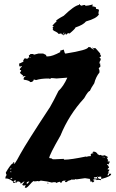

<svg xmlns="http://www.w3.org/2000/svg" viewBox="-20 -919 564 933"><path d="M408.7 -689.9H418.5Q429.7 -678.2 438 -678.2L428.2 -686V-688L436 -684.1Q439.9 -686 441.9 -686Q444.3 -686 467.3 -658.7L465.3 -654.8Q469.7 -654.8 471.2 -645Q463.4 -642.1 463.4 -639.2Q466.3 -639.2 469.2 -633.3V-627.4Q463.4 -620.1 463.4 -613.8V-609.9H467.3V-606L465.3 -602.1Q469.2 -601.6 469.2 -598.1L459.5 -586.4Q463.4 -580.1 463.4 -574.7V-566.9Q445.8 -545.4 438 -514.2Q422.9 -492.2 416.5 -477.1Q408.2 -476.6 389.2 -441.9Q314.9 -361.3 273.9 -260.3Q219.2 -165.5 219.2 -150.9H221.2Q223.1 -150.9 223.1 -148.9L227.1 -150.9L236.8 -145H246.6Q260.3 -145 289.6 -147Q290 -143.1 293.5 -143.1Q323.7 -143.1 398.9 -158.7V-156.7Q408.2 -160.6 422.4 -160.6Q420.4 -164.6 420.4 -166.5Q421.9 -174.3 434.1 -174.3V-176.3H430.2V-178.2Q430.7 -182.1 434.1 -182.1H436Q447.8 -182.1 455.6 -168.5Q458.5 -168.5 463.4 -164.6L467.3 -166.5Q475.1 -162.6 479 -162.6L488.8 -164.6Q504.4 -157.2 504.4 -154.8V-152.8H498.5L506.3 -139.2Q502.4 -138.7 502.4 -135.3L514.2 -133.3V-129.4H508.3L510.3 -125.5L506.3 -119.6L502.4 -121.6H500.5V-117.7Q505.4 -117.7 510.3 -104Q504.4 -102.5 502.4 -96.2L512.2 -94.2L504.4 -80.6H510.3V-78.6Q504.9 -78.6 502.4 -66.9H504.4Q510.3 -66.9 510.3 -74.7H520V-72.8Q520 -62 473.1 -49.3L471.2 -53.2V-55.2L473.1 -59.1Q471.2 -59.1 467.3 -61L457.5 -59.1Q453.6 -61 451.7 -61Q451.7 -57.1 436 -57.1Q438 -53.2 438 -51.3H453.6L451.7 -55.2V-59.1H455.6Q455.6 -49.3 467.3 -49.3Q471.2 -48.8 471.2 -45.4V-43.5Q460.4 -45.4 455.6 -45.4Q451.7 -43.5 449.7 -43.5Q449.7 -47.4 445.8 -47.4H434.1V-41.5H438V-39.6Q438 -36.6 430.2 -31.7Q430.2 -34.7 424.3 -37.6L420.4 -35.6L418.5 -39.6Q420.4 -39.6 420.4 -41.5Q416.5 -41.5 416.5 -45.4L418.5 -49.3L393.1 -53.2L352.1 -47.4Q348.1 -49.3 346.2 -49.3L344.2 -45.4L340.3 -47.4Q336.4 -45.4 334.5 -45.4Q330.6 -47.4 328.6 -47.4Q328.6 -44.9 309.1 -39.6Q309.1 -36.6 301.3 -33.7Q295.4 -33.7 295.4 -41.5Q279.8 -41.5 279.8 -31.7H272V-35.6H270Q266.6 -35.6 252.4 -29.8Q252.4 -33.7 248.5 -33.7H240.7Q236.3 -33.7 232.9 -31.7Q212.9 -37.6 178.2 -41.5L168.5 -37.6L164.6 -39.6Q153.8 -37.6 147 -37.6Q145 -37.6 145 -39.6Q139.2 -39.6 115.7 -12.2L107.9 -6.3H104L100.1 -8.3Q104 -14.6 104 -20H102.1Q98.1 -19.5 98.1 -16.1Q88.4 -18.6 88.4 -22Q88.4 -23.9 98.1 -35.6V-37.6Q96.2 -37.6 80.6 -25.9Q80.6 -37.6 64.9 -37.6Q64.9 -34.7 59.1 -31.7H57.1L53.2 -33.7Q53.2 -29.8 49.3 -29.8H47.4Q43.5 -29.8 43.5 -33.7L45.4 -37.6Q37.1 -37.6 33.7 -45.4Q29.8 -43.5 27.8 -43.5V-47.4L39.6 -51.3Q39.6 -55.2 35.6 -55.2Q35.6 -52.7 25.9 -47.4Q19.5 -51.3 14.2 -51.3H6.3V-55.2Q6.3 -61.5 12.2 -68.8Q8.3 -75.2 8.3 -80.6Q28.3 -115.7 41.5 -125.5Q41.5 -123.5 43.5 -123.5Q43.5 -131.3 47.4 -131.3H49.3V-129.4L47.4 -125.5L51.3 -123.5Q61.5 -138.2 78.6 -170.4Q109.9 -227.1 223.1 -398.9Q240.7 -429.2 264.2 -477.1Q288.6 -499.5 307.1 -541.5H305.2Q299.3 -541.5 254.4 -537.6Q237.8 -539.6 227.1 -539.6L225.1 -535.6L215.3 -537.6Q179.2 -537.6 154.8 -529.8V-531.7L150.9 -529.8L145 -533.7Q141.6 -520 127.4 -520Q122.1 -528.3 96.2 -531.7L94.2 -535.6Q98.1 -547.4 104 -547.4V-549.3H100.1L90.3 -547.4V-549.3L92.3 -553.2Q87.9 -553.2 76.7 -564.9L82.5 -574.7V-578.6H76.7V-584.5Q83 -594.2 86.4 -594.2V-598.1L82.5 -596.2H76.7Q72.8 -596.2 72.8 -600.1Q72.8 -602.1 74.7 -602.1L72.8 -606V-609.9Q75.2 -609.9 94.2 -619.6L92.3 -623.5Q97.7 -635.3 100.1 -635.3H106Q107.9 -635.3 107.9 -633.3Q121.6 -633.3 121.6 -648.9Q119.6 -648.9 119.6 -650.9Q127.4 -651.9 127.4 -656.7H143.1V-652.8Q146 -652.8 166.5 -658.7H189.9Q205.6 -652.3 205.6 -648.9Q203.6 -648.9 203.6 -647L207.5 -645H213.4Q234.4 -645 273.9 -666.5L272 -670.4V-672.4L289.6 -678.2Q294.4 -658.7 297.4 -658.7H299.3Q408.7 -676.3 408.7 -689.9ZM123.5 -641.1Q124 -637.2 127.4 -637.2V-641.1ZM479 -156.7V-154.8H482.9V-156.7ZM484.9 -154.8V-152.8H488.8V-154.8ZM29.8 -100.1V-96.2H31.7Q35.6 -96.2 35.6 -100.1ZM29.8 -86.4V-82.5H35.6V-84.5Q33.7 -84.5 29.8 -86.4ZM47.4 -37.6V-33.7H49.3Q54.2 -37.6 59.1 -37.6Q59.1 -40.5 53.2 -43.5Q50.3 -43.5 47.4 -37.6ZM297.4 -41.5V-39.6H301.3V-41.5ZM109.9 -31.7V-25.9H111.8Q114.3 -25.9 121.6 -35.6V-37.6Q109.9 -35.2 109.9 -31.7ZM211.4 -31.7Q215.3 -31.2 215.3 -27.8L211.4 -25.9ZM286.6 -746.6V-750.5L292.5 -758.3V-760.3H289.6Q287.6 -750.5 280.8 -750.5Q280.8 -756.3 275.4 -756.3Q270 -754.4 263.7 -754.4Q263.7 -759.8 240.7 -770L235.4 -777.8L238.3 -781.7Q235.4 -785.6 235.4 -787.6Q240.7 -787.6 240.7 -791.5Q235.4 -791.5 235.4 -795.4Q250 -813 255.4 -813L252.4 -816.9Q252.4 -822.3 289.6 -842.3Q340.8 -891.6 363.8 -895V-898.9H366.7Q366.7 -895 375.5 -891.1Q384.8 -895 392.6 -895Q393.1 -891.1 397.9 -891.1Q407.7 -891.1 429.7 -897L432.6 -893.1Q426.8 -892.6 426.8 -889.2Q446.8 -885.7 446.8 -881.3V-875.5Q460.9 -875 460.9 -869.6Q460.9 -865.7 458 -854L460.9 -850.1Q451.2 -829.6 397.9 -814.9Q385.3 -798.3 346.7 -785.6Q346.7 -779.8 318.4 -756.3Q312.5 -758.3 309.6 -758.3Q305.2 -750.5 298.3 -750.5L300.8 -754.4V-756.3Q298.8 -756.3 286.6 -746.6Z"/></svg>

Font: Mister Brush
Style: Regular
Weight: 400
Designer: GGBotNet
Foundry: GGBotNet
Version: 1.00